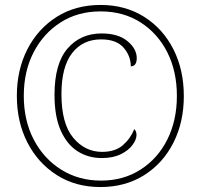

<svg xmlns="http://www.w3.org/2000/svg" viewBox="-20 -745 811 775"><path d="M385 10Q285 10 209 -38.5Q133 -87 90.5 -170Q48 -253 48 -358Q48 -463 90.5 -546Q133 -629 209 -677Q285 -725 386 -725Q486 -725 562 -677Q638 -629 680 -546Q722 -463 722 -357Q722 -252 680 -169Q638 -86 562 -38Q486 10 385 10ZM388 -16Q478 -16 547.5 -60.5Q617 -105 655.5 -182Q694 -259 694 -358Q694 -457 655.5 -533.5Q617 -610 547.5 -654.5Q478 -699 386 -699Q294 -699 224.5 -654.5Q155 -610 115.5 -533.5Q76 -457 76 -358Q76 -258 116.5 -181Q157 -104 227.5 -60Q298 -16 388 -16ZM391 -107Q336 -107 293 -134.5Q250 -162 225 -218.5Q200 -275 200 -362Q200 -488 252.5 -549Q305 -610 390 -610Q457 -610 494.5 -579Q532 -548 532 -510Q532 -497 527 -487.5Q522 -478 508 -477Q508 -519 479 -552.5Q450 -586 388 -586Q314 -586 271 -530.5Q228 -475 228 -365Q228 -246 275.5 -189Q323 -132 392 -132Q445 -132 476 -159Q507 -186 522 -224Q531 -215 531 -200Q531 -182 515 -160Q499 -138 467.5 -122.5Q436 -107 391 -107Z"/></svg>

Font: Noto Serif Georgian SemiCondensed Thin
Style: Regular
Weight: 100
Width: 4
Designer: Monotype Design Team, Akaki Razmadze
Foundry: Google LLC
Version: Version 2.003; ttfautohint (v1.8.4.7-5d5b)